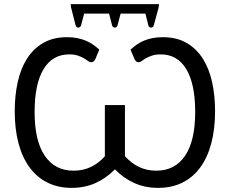

<svg xmlns="http://www.w3.org/2000/svg" viewBox="-20 -904 1116 932"><path d="M613.5 -663Q627.5 -676 643.5 -687.2Q659.5 -698.5 678.5 -706.5Q697.5 -714.5 720.2 -719Q743 -723.5 770 -723.5Q838 -723.5 886 -695.5Q934 -667.5 964.8 -618.8Q995.5 -570 1009.8 -504.5Q1024 -439 1024 -364.5Q1024 -276 1005.2 -206.8Q986.5 -137.5 951 -89.8Q915.5 -42 864.2 -17Q813 8 748 8Q683.5 8 631.2 -15.8Q579 -39.5 538 -82Q496.5 -39.5 444.2 -15.8Q392 8 327.5 8Q263 8 211.8 -17Q160.5 -42 124.8 -89.8Q89 -137.5 70.2 -206.8Q51.5 -276 51.5 -364.5Q51.5 -439 65.8 -504.5Q80 -570 110.8 -618.8Q141.5 -667.5 189.8 -695.5Q238 -723.5 305.5 -723.5Q332.5 -723.5 355.2 -719Q378 -714.5 397 -706.5Q416 -698.5 432 -687.2Q448 -676 462 -663L442 -615Q436.5 -607 432.2 -604.5Q428 -602 421.5 -602Q415 -602 407.2 -608Q399.5 -614 387.5 -621Q375.5 -628 358.2 -634Q341 -640 316 -640Q234.5 -640 191.2 -568Q148 -496 148 -360.5Q148 -220 197.5 -147.8Q247 -75.5 336.5 -75.5Q384 -75.5 422 -94Q460 -112.5 489 -145.5V-394H586.5V-146Q615.5 -113 653.5 -94.2Q691.5 -75.5 739 -75.5Q829 -75.5 878.2 -147.8Q927.5 -220 927.5 -360.5Q927.5 -496 884.5 -568Q841.5 -640 760 -640Q735 -640 717.5 -634Q700 -628 688 -621Q676 -614 668.2 -608Q660.5 -602 654 -602Q647.5 -602 643.2 -604.5Q639 -607 634 -615ZM751.5 -884Q751.5 -878.5 751 -874.8Q750.5 -871 749.5 -865.5L726.5 -781Q725 -775.5 721.2 -772.8Q717.5 -770 713.2 -770Q709 -770 705.2 -772.8Q701.5 -775.5 700 -781L686 -838H565.5L550.5 -781Q549 -775.5 545 -772.8Q541 -770 537 -770Q533 -770 529.2 -772.8Q525.5 -775.5 524 -781L509.5 -838H388.5L373.5 -781Q372 -775.5 368 -772.8Q364 -770 360 -770Q356 -770 352.2 -772.8Q348.5 -775.5 347 -781L325.5 -865.5Q324.5 -870 324 -874.2Q323.5 -878.5 323.5 -884Z"/></svg>

Font: Lato 2
Style: Regular
Weight: 400
Designer: Lukasz Dziedzic with Adam Twardoch and Botio Nikoltchev
Foundry: tyPoland Lukasz Dziedzic
Version: Version 2.015; 2015-08-06; http://www.latofonts.com/